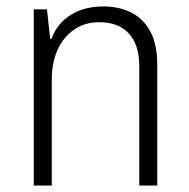

<svg xmlns="http://www.w3.org/2000/svg" viewBox="-20 -577 587 597"><path d="M85 0V-548H126L136 -456H140Q158 -505 200.5 -531Q243 -557 301 -557Q351 -557 389 -537.5Q427 -518 448 -478Q469 -438 469 -375V0H413V-371Q413 -438 380.5 -473Q348 -508 289 -508Q244 -508 210.5 -485Q177 -462 159 -422Q141 -382 141 -330V0Z"/></svg>

Font: Noto Sans Thai SemiCondensed Light
Style: Regular
Weight: 300
Width: 4
Designer: Monotype Design Team
Foundry: Monotype Imaging Inc.
Version: Version 2.001